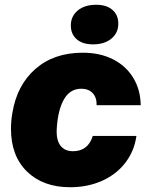

<svg xmlns="http://www.w3.org/2000/svg" viewBox="-20 -775 626 805"><path d="M26 -235Q26 -268 32 -302Q51 -418 128.5 -486Q206 -554 327 -554Q399 -554 453.5 -526.5Q508 -499 538.5 -449Q569 -399 570 -334H385Q386 -366 368.5 -384.5Q351 -403 321 -403Q274 -403 248.5 -359Q223 -315 218 -237Q215 -189 233 -165Q251 -141 286 -141Q349 -141 369 -205H552Q543 -141 505 -92Q467 -43 407 -16.5Q347 10 274 10Q161 10 93.5 -55.5Q26 -121 26 -235ZM277 -668Q277 -707 306 -731Q335 -755 383 -755Q427 -755 451.5 -733.5Q476 -712 476 -676Q476 -637 447 -613Q418 -589 370 -589Q326 -589 301.5 -610.5Q277 -632 277 -668Z"/></svg>

Font: Mona Sans Black
Style: Italic
Weight: 900
Italic angle: -11.7°
Designer: Deni Anggara
Foundry: GitHub
Version: Version 2.000